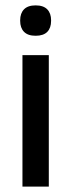

<svg xmlns="http://www.w3.org/2000/svg" viewBox="-20 -694 265 714"><path d="M63.5 0V-489H161.5V0ZM112.5 -561Q83.5 -561 69.2 -575.8Q55 -590.5 55 -616.5V-618.5Q55 -644.5 69.2 -659.2Q83.5 -674 112.5 -674Q141.5 -674 155.8 -659.2Q170 -644.5 170 -618.5V-616.5Q170 -590 155.8 -575.5Q141.5 -561 112.5 -561Z"/></svg>

Font: Anek Bangla Medium
Style: Regular
Weight: 500
Designer: Sulekha Rajkumar (Bangla), Yesha Goshar (Latin)
Foundry: Ek Type
Version: Version 1.003